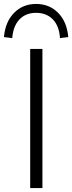

<svg xmlns="http://www.w3.org/2000/svg" viewBox="-60 -953 366 973"><path d="M93 0V-705H155V0ZM2 -760 -40 -765Q-33 -843 11.5 -888Q56 -933 123 -933Q190 -933 234.5 -888Q279 -843 286 -765L244 -760Q240 -822 207.5 -855Q175 -888 123 -888Q71 -888 39 -855Q7 -822 2 -760Z"/></svg>

Font: Mulish ExtraLight Light
Style: Regular
Weight: 300
Version: Version 3.603